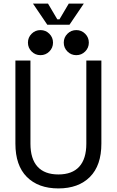

<svg xmlns="http://www.w3.org/2000/svg" viewBox="-20 -1038 652 1072"><path d="M150 -700V-236Q150 -151 189.5 -107.5Q229 -64 306 -64Q383 -64 422.5 -107.5Q462 -151 462 -236V-700H546V-236Q546 -114 482 -50Q418 14 306 14Q194 14 130 -50Q66 -114 66 -236V-700ZM136 -800Q136 -829 156.5 -849.5Q177 -870 206 -870Q235 -870 255.5 -849.5Q276 -829 276 -800Q276 -771 255.5 -750.5Q235 -730 206 -730Q177 -730 156.5 -750.5Q136 -771 136 -800ZM336 -800Q336 -829 356.5 -849.5Q377 -870 406 -870Q435 -870 455.5 -849.5Q476 -829 476 -800Q476 -771 455.5 -750.5Q435 -730 406 -730Q377 -730 356.5 -750.5Q336 -771 336 -800ZM448 -1018 368 -900H244L164 -1018H248L300 -930H312L364 -1018Z"/></svg>

Font: Space Mono
Style: Regular
Weight: 400
Monospace: yes
Designer: Colophon Foundry / Benjamin Critton
Foundry: Colophon Foundry
Version: Version 1.000;PS 1.003;hotconv 1.0.81;makeotf.lib2.5.63406